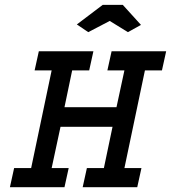

<svg xmlns="http://www.w3.org/2000/svg" viewBox="-20 -784 716 804"><path d="M142.6 -569.3H371.1L353.5 -489.3H282.2L250 -335H467.8L501 -489.3H429.7L447.3 -569.3H675.8L658.2 -489.3H586.9L501 -80.1H572.3L554.7 0H326.2L343.8 -80.1H415L451.2 -252.9H233.4L196.3 -80.1H267.6L250 0H21.5L39.1 -80.1H110.4L196.3 -489.3H125ZM410.2 -763.7H494.1L570.3 -679.7L515.6 -649.4L439.5 -696.3L349.6 -649.4L301.8 -681.6Z"/></svg>

Font: Thabit-Bold-Oblique
Style: Bold Oblique
Weight: 700
Designer: Regenerated by Nadim Shaikli
Foundry: MAK Alagha
Version: 0.01